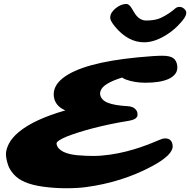

<svg xmlns="http://www.w3.org/2000/svg" viewBox="-20 -952 980 990"><path d="M573.2 -814.5Q548.3 -844.7 548.3 -859.9Q548.3 -875 556.4 -887.5Q564.5 -899.9 576.7 -909.7Q604 -931.6 631.8 -931.6Q645.5 -931.6 659.2 -909.2L671.4 -888.7Q696.3 -846.2 734.4 -846.2Q781.7 -846.2 811.5 -860.8Q853.5 -881.3 885.3 -909.7Q893.6 -916.5 905.8 -916.5Q918 -916.5 929.2 -907.2Q940.4 -897.9 940.4 -886Q940.4 -874 929.7 -857.7Q918.9 -841.3 895.5 -817.9Q872.1 -794.4 843.8 -775.9Q779.8 -733.9 723.1 -733.9Q640.1 -733.9 573.2 -814.5ZM21.5 -101.6Q10.7 -134.3 10.7 -157.7Q10.7 -181.2 26.1 -211.4Q41.5 -241.7 77.1 -271.5Q155.3 -336.4 316.9 -382.8Q265.1 -404.8 257.8 -452.6Q250.5 -507.3 304.7 -549.8Q404.8 -628.4 689.5 -656.2Q777.3 -664.6 817.1 -664.6Q856.9 -664.6 873.8 -651.9Q890.6 -639.2 893.8 -614Q897 -588.9 884.3 -571.8Q871.6 -554.7 848.1 -544.4Q804.7 -525.4 729.5 -525.4Q674.3 -525.4 628.9 -542Q616.7 -546.9 609.9 -552.2Q512.2 -522 499 -484.4Q495.1 -474.6 496.1 -466.3Q500.5 -436.5 535.2 -422.4Q569.8 -408.2 640.6 -404.3Q664.1 -402.3 675.5 -391.6Q687 -380.9 688.7 -369.1Q690.4 -357.4 687 -350.8Q683.6 -344.2 676.8 -339.8Q665 -332 630.4 -326.7Q595.7 -321.3 549.8 -311.8Q503.9 -302.2 462.4 -291.5Q420.9 -280.8 385.5 -269.5Q350.1 -258.3 324.2 -248Q269.5 -225.1 271.5 -211.2Q273.4 -197.3 282.7 -187Q292 -176.8 307.6 -168.9Q336.9 -155.3 379.2 -151.6Q421.4 -147.9 461.2 -147.9Q501 -147.9 546.6 -154.5Q592.3 -161.1 632.1 -171.4Q671.9 -181.6 705.3 -193.1Q738.8 -204.6 763.7 -214.8L803.7 -231.4Q819.3 -238.3 832 -238.3Q865.7 -238.3 870.1 -202.6Q876 -154.3 761.7 -93.8Q608.9 -12.2 423.8 12.7Q380.9 18.6 320.6 18.6Q260.3 18.6 203.1 10.7Q146 2.9 108.4 -13.4Q70.8 -29.8 49.6 -54.7Q28.3 -79.6 21.5 -101.6Z"/></svg>

Font: Sarina
Style: Regular
Weight: 400
Designer: James Grieshaber
Foundry: James Grieshaber
Version: Version 1.001